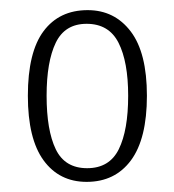

<svg xmlns="http://www.w3.org/2000/svg" viewBox="-20 -739 344 379"><path d="M151 -380Q97 -380 66 -422.5Q35 -465 35 -550Q35 -636 66 -677.5Q97 -719 153 -719Q206 -719 238 -677Q270 -635 270 -550Q270 -465 238.5 -422.5Q207 -380 151 -380ZM152 -407Q196 -407 214.5 -444.5Q233 -482 233 -550Q233 -617 214 -654.5Q195 -692 151 -692Q108 -692 90 -654.5Q72 -617 72 -550Q72 -482 90 -444.5Q108 -407 152 -407Z"/></svg>

Font: Noto Serif Tamil Condensed ExtraLight
Style: Italic
Weight: 200
Width: 3
Italic angle: -12°
Designer: Indian Type Foundry, Tom Grace, and the Monotype Design Team
Foundry: Monotype Imaging Inc.
Version: Version 2.003; ttfautohint (v1.8.4.7-5d5b)